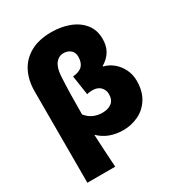

<svg xmlns="http://www.w3.org/2000/svg" viewBox="-221 -916 1158 1249"><g transform="rotate(-30 358.0 -291.0)"><path d="M353 -774Q424 -774 485 -751.5Q546 -729 583.5 -683Q621 -637 621 -569Q621 -517 599 -479.5Q577 -442 533 -416V-412Q572 -403 604.5 -376.5Q637 -350 657 -310Q677 -270 677 -223Q677 -143 643 -90Q609 -37 555.5 -12Q502 13 443 13Q331 13 262 -56Q267 55 276 192H67V-495Q67 -576 98.5 -639Q130 -702 194 -738Q258 -774 353 -774ZM477 -238Q477 -269 455.5 -291Q434 -313 395 -313Q369 -313 354 -307L332 -453Q383 -458 404.5 -481.5Q426 -505 426 -549Q426 -581 404.5 -598.5Q383 -616 353 -616Q317 -616 293.5 -586Q270 -556 266 -496Q259 -376 259 -210Q305 -153 381 -153Q424 -153 450.5 -173.5Q477 -194 477 -238Z"/></g></svg>

Font: Nebula Sans Black
Style: Regular
Weight: 900
Designer: Paul D. Hunt for Adobe (as Source Sans)
Foundry: Nebula Entertainment & Broadcasting LLC
Version: Version 1.010